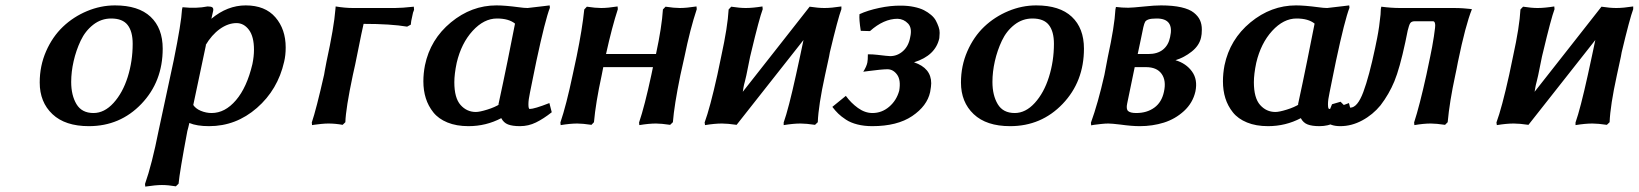

<svg xmlns="http://www.w3.org/2000/svg" viewBox="-20 -460 6102 715"><path d="M408.2 -439.9Q495.6 -439.9 540.8 -397.5Q585.9 -355 585.9 -278.8Q585.9 -156.2 506.6 -73.2Q427.2 9.8 311 9.8Q222.7 9.8 175.3 -34.9Q127.9 -79.6 127.9 -152.8Q127.9 -214.8 151.6 -269Q175.3 -323.2 214.4 -360.4Q253.4 -397.5 304.2 -418.7Q355 -439.9 408.2 -439.9ZM394 -391.1Q356.9 -391.1 327.1 -367.9Q297.4 -344.7 280.3 -308.3Q263.2 -272 254.2 -232.2Q245.1 -192.4 245.1 -154.8Q245.1 -105 264.9 -72Q284.7 -39.1 328.1 -39.1Q368.7 -39.1 402.8 -76.7Q437 -114.3 455.6 -173.3Q474.1 -232.4 474.1 -296.9Q474.1 -342.8 455.3 -366.9Q436.5 -391.1 394 -391.1Z M747.1 -293 699.7 -68.8 697.8 -71.8Q707.5 -55.7 727.5 -47.4Q747.6 -39.1 768.1 -39.1Q817.9 -39.1 858.6 -86.7Q899.4 -134.3 919.9 -221.2Q925.8 -249.5 925.8 -274.9Q925.8 -323.7 907 -348.9Q888.2 -374 860.8 -374Q829.6 -374 798.8 -352.1Q768.1 -330.1 745.1 -291ZM895 -439.9Q967.3 -439.9 1005.6 -395.5Q1043.9 -351.1 1043.9 -283.2Q1043.9 -253.9 1038.1 -230Q1014.6 -126 936.8 -58.1Q858.9 9.8 758.8 9.8Q712.9 9.8 685.1 -2Q684.1 3.4 681.4 13.9Q678.7 24.4 677.7 27.8Q648.9 180.7 645 224.1L634.8 233.9Q606.4 229 583 229Q560.1 229 521 234.9L520 225.1Q545.9 151.9 570.8 25.9L627 -235.8Q655.3 -375.5 657.7 -423.8Q657.7 -424.3 658.7 -428.5Q659.7 -432.6 659.7 -433.1Q711.9 -427.7 752.9 -436Q766.6 -436 771 -432.4Q775.4 -428.7 773.9 -419.9Q772.9 -415 770.5 -405Q768.1 -395 767.1 -390.1Q826.7 -439.9 895 -439.9Z M1450.7 -430.2Q1476.1 -430.2 1521 -435.1L1522 -423.8Q1521.5 -421.4 1519.8 -417.5Q1518.1 -413.6 1518.1 -413.1Q1518.1 -412.6 1517.8 -411.6Q1517.6 -410.6 1517.1 -408.4Q1516.6 -406.2 1516.1 -403.8Q1509.8 -377.4 1509.8 -368.2L1496.1 -360.8Q1435.1 -371.1 1334 -371.1Q1326.7 -339.8 1314 -275.4Q1301.3 -210.9 1293.9 -180.2Q1267.6 -55.7 1266.1 -4.9L1255.9 4.9Q1229 0 1203.1 0Q1191.4 0 1176.3 1.5Q1161.1 2.9 1151.9 4.4L1142.1 5.9L1141.1 -3.9Q1157.7 -52.7 1187 -182.1Q1188 -189 1189.5 -196.8Q1190.9 -204.6 1192.9 -214.6Q1194.8 -224.6 1195.8 -230Q1224.1 -359.9 1229 -424.8Q1229 -425.3 1229.5 -430.4Q1230 -435.5 1230 -436Q1264.2 -430.2 1294.9 -430.2Z M1828.6 -439.9Q1860.4 -439.9 1911.6 -433.1Q1931.6 -430.2 1944.8 -430.2Q1948.7 -430.2 1986.8 -435.1Q1988.3 -435.1 2005.6 -437.3Q2022.9 -439.5 2026.9 -439.9L2027.8 -431.2Q2010.3 -386.2 1977.5 -232.9Q1973.1 -210.4 1964.8 -170.7Q1956.5 -130.9 1953.6 -115.2Q1947.8 -88.4 1947.8 -71.8Q1947.8 -54.2 1952.6 -54.2Q1969.7 -54.2 2025.9 -76.2L2034.7 -42Q2003.9 -17.6 1975.8 -3.9Q1947.8 9.8 1916.5 9.8Q1888.2 9.8 1871.8 3.4Q1855.5 -2.9 1846.7 -20Q1790 9.8 1724.6 9.8Q1679.7 9.8 1646.2 -3.9Q1612.8 -17.6 1593.8 -41.5Q1574.7 -65.4 1565.7 -94.2Q1556.6 -123 1556.6 -157.2Q1556.6 -186.5 1562.5 -216.8Q1582.5 -313.5 1659.2 -376.7Q1735.8 -439.9 1828.6 -439.9ZM1830.6 -391.1Q1782.2 -391.1 1740 -345Q1697.8 -298.8 1680.7 -226.1Q1671.9 -184.1 1671.9 -153.8Q1671.9 -95.2 1695.1 -69.1Q1718.3 -43 1752 -43Q1766.1 -43 1794.4 -51.8Q1822.8 -60.5 1842.8 -73.2L1835.9 -69.8Q1841.8 -97.2 1853.5 -152.3Q1865.2 -207.5 1870.6 -234.9L1897.9 -372.1Q1874.5 -391.1 1830.6 -391.1Z M2405.8 -182.1 2411.6 -210H2226.6Q2226.1 -207.5 2223.9 -196.5Q2221.7 -185.5 2220.7 -180.2Q2198.2 -76.7 2191.9 -4.9L2182.6 4.9Q2149.4 0 2129.9 0Q2104 0 2067.9 5.9L2066.9 -3.9Q2088.9 -68.4 2112.8 -182.1L2127.4 -250Q2148.4 -352.5 2155.8 -424.8L2165.5 -435.1Q2197.3 -430.2 2218.8 -430.2Q2243.7 -430.2 2279.8 -436L2280.8 -425.8Q2259.3 -360.4 2236.8 -258.8H2422.9Q2444.8 -360.8 2448.7 -424.8L2458.5 -435.1Q2490.2 -430.2 2511.7 -430.2Q2536.6 -430.2 2573.7 -436L2574.7 -425.8Q2550.3 -353 2528.8 -248L2513.7 -180.2Q2490.7 -67.9 2485.8 -4.9L2475.6 4.9Q2442.4 0 2422.9 0Q2397 0 2360.8 5.9L2359.9 -3.9Q2380.4 -64 2405.8 -182.1Z M2666 -251Q2689.9 -360.4 2693.4 -424.8L2703.1 -435.1Q2734.9 -430.2 2757.3 -430.2Q2783.2 -430.2 2819.3 -436L2820.3 -425.8Q2807.6 -392.1 2777.3 -265.1Q2776.9 -262.7 2775.4 -257.1Q2773.9 -251.5 2773.4 -249L2759.3 -179.2Q2756.3 -166 2753.9 -156.5Q2751.5 -147 2750.7 -144.3Q2750 -141.6 2749 -135.7Q2748 -129.9 2746.1 -118.2Q2790.5 -174.3 2874.5 -281.5Q2958.5 -388.7 2995.1 -435.1Q3026.9 -430.2 3050.3 -430.2Q3076.2 -430.2 3113.3 -436V-425.8Q3100.6 -392.1 3070.3 -265.1Q3070.3 -263.7 3067.4 -249L3052.2 -179.2Q3027.8 -67.4 3025.4 -4.9L3015.1 4.9Q2981.9 0 2961.4 0Q2934.6 0 2898.4 5.9V-3.9Q2916.5 -54.7 2944.3 -181.2L2959.5 -251Q2971.2 -303.7 2972.2 -311Q2931.6 -258.8 2848.6 -154.3Q2765.6 -49.8 2723.1 4.9Q2689.9 0 2668.5 0Q2641.6 0 2605.5 5.9L2604 -3.9Q2624 -58.1 2651.4 -181.2Z M3322.8 -390.1Q3271 -390.1 3219.7 -344.2L3185.5 -345.2Q3178.7 -387.7 3180.7 -407.2Q3211.4 -421.4 3253.9 -430.4Q3296.4 -439.5 3335 -439Q3361.3 -439 3383.5 -434.3Q3405.8 -429.7 3420.7 -422.1Q3435.5 -414.6 3447.5 -404.3Q3459.5 -394 3465.3 -382.8Q3471.2 -371.6 3475.3 -359.9Q3479.5 -348.1 3479.2 -337.4Q3479 -326.7 3478 -317.9Q3463.9 -252.9 3383.8 -228Q3447.8 -206.5 3447.8 -149.9Q3447.8 -139.6 3443.8 -117.2Q3432.6 -65.4 3377 -27.8Q3321.3 9.8 3228 9.8Q3197.8 9.8 3172.9 3.4Q3147.9 -2.9 3130.4 -14.4Q3112.8 -25.9 3101.6 -36.9Q3090.3 -47.9 3079.6 -62L3129.9 -103Q3148.9 -76.7 3175 -57.9Q3201.2 -39.1 3229 -39.1Q3263.7 -39.1 3291 -62.3Q3318.4 -85.4 3328.6 -122.1Q3335.4 -161.6 3320.8 -181.9Q3306.2 -202.1 3284.7 -202.1Q3274.4 -202.1 3254.9 -200.2Q3235.4 -198.2 3215.8 -195.6Q3196.3 -192.9 3194.8 -192.9Q3207 -212.4 3210 -227.1Q3211.9 -236.8 3211.9 -257.8Q3231 -257.8 3246.6 -255.9Q3287.1 -251 3294.9 -251Q3321.8 -251 3342.8 -269.8Q3363.8 -288.6 3369.6 -321.8Q3377.4 -355.5 3361.6 -372.3Q3345.7 -389.2 3322.8 -390.1Z M3838.9 -439.9Q3926.3 -439.9 3971.4 -397.5Q4016.6 -355 4016.6 -278.8Q4016.6 -156.2 3937.3 -73.2Q3857.9 9.8 3741.7 9.8Q3653.3 9.8 3606 -34.9Q3558.6 -79.6 3558.6 -152.8Q3558.6 -214.8 3582.3 -269Q3606 -323.2 3645 -360.4Q3684.1 -397.5 3734.9 -418.7Q3785.6 -439.9 3838.9 -439.9ZM3824.7 -391.1Q3787.6 -391.1 3757.8 -367.9Q3728 -344.7 3710.9 -308.3Q3693.8 -272 3684.8 -232.2Q3675.8 -192.4 3675.8 -154.8Q3675.8 -105 3695.6 -72Q3715.3 -39.1 3758.8 -39.1Q3799.3 -39.1 3833.5 -76.7Q3867.7 -114.3 3886.2 -173.3Q3904.8 -232.4 3904.8 -296.9Q3904.8 -342.8 3886 -366.9Q3867.2 -391.1 3824.7 -391.1Z M4216.8 -258.8H4256.3Q4290.5 -258.8 4311 -275.4Q4331.5 -292 4337.4 -321.8Q4353.5 -391.1 4287.6 -391.1Q4267.1 -391.1 4257.3 -387.7Q4247.6 -384.3 4244.4 -378.7Q4241.2 -373 4237.8 -358.9Q4234.4 -340.3 4227.1 -307.4Q4219.7 -274.4 4216.8 -258.8ZM4205.6 -210 4177.7 -75.2Q4172.9 -53.7 4181.2 -46.4Q4189.5 -39.1 4211.4 -39.1Q4251 -39.1 4278.6 -59.1Q4306.2 -79.1 4314.5 -118.2Q4323.7 -159.7 4305.9 -184.8Q4288.1 -210 4247.6 -210ZM4224.6 9.8Q4194.3 9.8 4152.3 3.9Q4120.1 0 4107.4 0Q4096.2 0 4080.3 1.7Q4064.5 3.4 4053.7 4.9L4043.5 6.8L4042.5 -2.9Q4068.8 -75.2 4092.8 -181.2Q4094.7 -191.9 4099.1 -214.4Q4103.5 -236.8 4105.5 -248Q4130.4 -361.8 4133.8 -424.8Q4133.8 -425.3 4134.8 -429.4Q4135.7 -433.6 4135.7 -434.1Q4158.2 -431.2 4181.6 -431.2Q4195.3 -431.2 4242.7 -436Q4278.8 -439.9 4303.7 -439.9Q4347.7 -439.9 4378.7 -432.9Q4409.7 -425.8 4425.8 -412.8Q4441.9 -399.9 4448.7 -384.8Q4455.6 -369.6 4455.6 -350.1Q4455.6 -331.5 4452.6 -319.8Q4445.8 -290 4417.7 -267.8Q4389.6 -245.6 4357.4 -235.8Q4397 -224.1 4418.9 -193.8Q4440.9 -163.6 4431.6 -119.1Q4421.9 -76.7 4389.2 -46.6Q4356.4 -16.6 4314.2 -3.4Q4272 9.8 4224.6 9.8Z M4806.2 -439.9Q4837.9 -439.9 4889.2 -433.1Q4909.2 -430.2 4922.4 -430.2Q4926.3 -430.2 4964.4 -435.1Q4965.8 -435.1 4983.2 -437.3Q5000.5 -439.5 5004.4 -439.9L5005.4 -431.2Q4987.8 -386.2 4955.1 -232.9Q4950.7 -210.4 4942.4 -170.7Q4934.1 -130.9 4931.2 -115.2Q4925.3 -88.4 4925.3 -71.8Q4925.3 -54.2 4930.2 -54.2Q4947.3 -54.2 5003.4 -76.2L5012.2 -42Q4981.4 -17.6 4953.4 -3.9Q4925.3 9.8 4894 9.8Q4865.7 9.8 4849.4 3.4Q4833 -2.9 4824.2 -20Q4767.6 9.8 4702.1 9.8Q4657.2 9.8 4623.8 -3.9Q4590.3 -17.6 4571.3 -41.5Q4552.2 -65.4 4543.2 -94.2Q4534.2 -123 4534.2 -157.2Q4534.2 -186.5 4540 -216.8Q4560.1 -313.5 4636.7 -376.7Q4713.4 -439.9 4806.2 -439.9ZM4808.1 -391.1Q4759.8 -391.1 4717.5 -345Q4675.3 -298.8 4658.2 -226.1Q4649.4 -184.1 4649.4 -153.8Q4649.4 -95.2 4672.6 -69.1Q4695.8 -43 4729.5 -43Q4743.7 -43 4772 -51.8Q4800.3 -60.5 4820.3 -73.2L4813.5 -69.8Q4819.3 -97.2 4831.1 -152.3Q4842.8 -207.5 4848.1 -234.9L4875.5 -372.1Q4852.1 -391.1 4808.1 -391.1Z M5308.1 0Q5281.7 0 5247.1 5.9L5246.1 -3.9Q5266.6 -66.9 5292 -182.1L5306.2 -250Q5313.5 -283.7 5319.8 -324.5Q5326.2 -365.2 5324.2 -371.1Q5322.8 -380.9 5316.4 -380.9H5249Q5236.3 -380.9 5231.7 -373.8Q5227.1 -366.7 5222.2 -346.2L5213.4 -303.2Q5192.4 -205.1 5172.6 -157.2Q5152.8 -109.4 5121.1 -67.9Q5092.3 -32.7 5052.7 -11.5Q5013.2 9.8 4971.2 9.8Q4934.6 9.8 4918.5 -7.8Q4922.9 -30.3 4940.4 -71.8L4972.2 -81.1Q4984.4 -67.9 4991.5 -63.5Q4998.5 -59.1 5008.3 -59.1Q5035.2 -59.1 5056.9 -117.2Q5078.6 -175.3 5101.1 -282.2Q5102.1 -288.1 5104.7 -300Q5107.4 -312 5108.4 -317.9Q5116.7 -359.9 5121.1 -405.8Q5121.1 -408.2 5121.6 -415.8Q5122.1 -423.3 5122.1 -425.8Q5122.1 -426.8 5123 -430.7Q5124 -434.6 5124 -435.1Q5161.1 -430.2 5194.3 -430.2H5394Q5413.1 -430.2 5429.9 -429Q5446.8 -427.7 5454.1 -426.8L5461.4 -425.8Q5437.5 -366.7 5409.2 -229Q5407.7 -219.7 5404.1 -202.6Q5400.4 -185.5 5399.4 -180.2Q5377.9 -80.6 5371.1 -4.9L5361.3 4.9Q5328.1 0 5308.1 0Z M5614.7 -251Q5638.7 -360.4 5642.1 -424.8L5651.9 -435.1Q5683.6 -430.2 5706.1 -430.2Q5731.9 -430.2 5768.1 -436L5769 -425.8Q5756.3 -392.1 5726.1 -265.1Q5725.6 -262.7 5724.1 -257.1Q5722.7 -251.5 5722.2 -249L5708 -179.2Q5705.1 -166 5702.6 -156.5Q5700.2 -147 5699.5 -144.3Q5698.7 -141.6 5697.8 -135.7Q5696.8 -129.9 5694.8 -118.2Q5739.3 -174.3 5823.2 -281.5Q5907.2 -388.7 5943.8 -435.1Q5975.6 -430.2 5999 -430.2Q6024.9 -430.2 6062 -436V-425.8Q6049.3 -392.1 6019 -265.1Q6019 -263.7 6016.1 -249L6001 -179.2Q5976.6 -67.4 5974.1 -4.9L5963.9 4.9Q5930.7 0 5910.2 0Q5883.3 0 5847.2 5.9V-3.9Q5865.2 -54.7 5893.1 -181.2L5908.2 -251Q5919.9 -303.7 5920.9 -311Q5880.4 -258.8 5797.4 -154.3Q5714.4 -49.8 5671.9 4.9Q5638.7 0 5617.2 0Q5590.3 0 5554.2 5.9L5552.7 -3.9Q5572.8 -58.1 5600.1 -181.2Z"/></svg>

Font: Linear Smooth
Style: Bold Italic
Weight: 700
Designer: Philipp H. Poll, Flanker
Foundry: Philipp H. Poll, reworked by Flanker
Version: Version 1.061 | FøM Fix